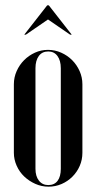

<svg xmlns="http://www.w3.org/2000/svg" viewBox="-20 -691 361 720"><path d="M160 -504Q186 -504 209.5 -493.5Q233 -483 250.5 -465.5Q268 -448 278.5 -424.5Q289 -401 289 -375V-118Q289 -92 279 -69Q269 -46 251.5 -28.5Q234 -11 211 -1Q188 9 162 9Q136 9 112.5 -1.5Q89 -12 71 -29Q53 -46 42.5 -69.5Q32 -93 32 -118V-375Q32 -401 42.5 -424.5Q53 -448 70.5 -465.5Q88 -483 111 -493.5Q134 -504 160 -504ZM161 -498Q138 -498 125.5 -481Q113 -464 113 -435V-58Q113 -30 126 -13.5Q139 3 161 3Q184 3 196 -13Q208 -29 208 -58V-435Q208 -464 195.5 -481Q183 -498 161 -498ZM157 -671H163L249 -561H243L160 -618L77 -561H71Z"/></svg>

Font: Moniqa SemBd Narrow Display
Style: Regular
Weight: 600
Width: 4
Designer: Rajesh Rajput
Foundry: Rajesh Rajput
Version: Version 1.000